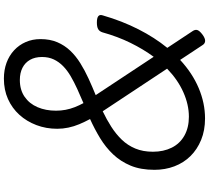

<svg xmlns="http://www.w3.org/2000/svg" viewBox="-64 -991 1075 987"><g transform="rotate(-90 473.5 -497.5)"><path d="M358 19Q297 19 248 -1Q199 -21 164.5 -56Q130 -91 112 -138.5Q94 -186 94 -241Q94 -312 115.5 -363.5Q137 -415 173.5 -453.5Q210 -492 257 -520.5Q304 -549 355 -572Q340 -600 328.5 -627.5Q317 -655 311 -683.5Q305 -712 305 -741Q305 -798 324 -848Q343 -898 377 -935.5Q411 -973 458 -994Q505 -1015 563 -1015Q607 -1015 644 -1001.5Q681 -988 708.5 -962.5Q736 -937 751 -902.5Q766 -868 766 -827Q766 -778 750 -740.5Q734 -703 706.5 -674Q679 -645 642 -622Q605 -599 563.5 -580Q522 -561 478 -543L675 -245Q714 -298 746.5 -364Q779 -430 801 -509Q806 -524 817.5 -530.5Q829 -537 851 -537Q875 -537 884 -529.5Q893 -522 888 -507Q859 -407 816.5 -323.5Q774 -240 721 -175L807 -45Q816 -32 812.5 -20.5Q809 -9 789 6Q770 20 756.5 19.5Q743 19 735 6L659 -109Q591 -46 514 -13.5Q437 19 358 19ZM367 -64Q429 -64 493 -92.5Q557 -121 614 -176L395 -507Q353 -487 315.5 -463Q278 -439 249 -409Q220 -379 203.5 -339.5Q187 -300 187 -249Q187 -194 208 -152Q229 -110 270 -87Q311 -64 367 -64ZM437 -606Q475 -622 510 -638Q545 -654 575 -671.5Q605 -689 627 -710.5Q649 -732 661.5 -758.5Q674 -785 674 -819Q674 -855 659.5 -880.5Q645 -906 618.5 -919.5Q592 -933 556 -933Q505 -933 469.5 -908.5Q434 -884 416 -842Q398 -800 398 -747Q398 -722 402.5 -698Q407 -674 416 -651Q425 -628 437 -606Z"/></g></svg>

Font: Playwrite TZ
Style: Regular
Weight: 400
Designer: Veronika Burian, José Scaglione
Foundry: TypeTogether
Version: Version 1.002